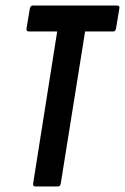

<svg xmlns="http://www.w3.org/2000/svg" viewBox="-20 -675 453 695"><path d="M109 0Q98 0 100 -11L187 -561H85Q74 -561 76 -572L88 -644Q90 -655 99 -655H402Q415 -655 412 -644L400 -572Q398 -561 389 -561H288L200 -11Q199 0 189 0Z"/></svg>

Font: Sofia Sans Extra Condensed
Style: Bold Italic
Weight: 700
Italic angle: -9°
Designer: Botio Nikoltchev, Ani Petrova
Foundry: lettersoup
Version: Version 4.101